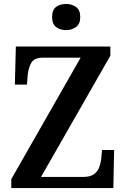

<svg xmlns="http://www.w3.org/2000/svg" viewBox="-20 -949 636 969"><path d="M37 0V-45L387 -658H197Q154 -658 139 -633.5Q124 -609 120 -572L116 -522H55L60 -714H537V-668L187 -56H400Q434 -56 453 -69Q472 -82 480 -103Q488 -124 491 -148L495 -192H556L552 0ZM314 -797Q283 -797 263 -812.5Q243 -828 243 -863Q243 -899 263 -914Q283 -929 314 -929Q342 -929 363.5 -914Q385 -899 385 -863Q385 -828 363.5 -812.5Q342 -797 314 -797Z"/></svg>

Font: Noto Serif SemiCondensed SemiBold
Style: Regular
Weight: 600
Width: 4
Designer: Monotype Design Team
Foundry: Monotype Imaging Inc.
Version: Version 2.013; ttfautohint (v1.8.4.7-5d5b)